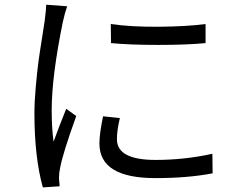

<svg xmlns="http://www.w3.org/2000/svg" viewBox="-20 -777 1040 825"><path d="M178.7 -756.8 268.6 -750Q258.8 -722.7 250 -682.6Q202.1 -448.2 202.1 -303.7Q202.1 -231.4 210 -168Q233.4 -232.4 264.6 -309.6L307.6 -278.3Q250 -119.1 238.3 -55.7Q233.4 -33.2 233.4 -11.7L236.3 23.4L164.1 28.3Q127.9 -101.6 127.9 -290Q127.9 -340.8 133.8 -405.3Q139.6 -469.7 145 -510.3Q150.4 -550.8 160.6 -613.8Q170.9 -676.8 171.9 -686.5Q178.7 -741.2 178.7 -756.8ZM422.9 -277.3 495.1 -269.5Q482.4 -217.8 482.4 -178.7Q482.4 -89.8 648.4 -89.8Q772.5 -89.8 892.6 -116.2L893.6 -32.2Q787.1 -11.7 647.5 -11.7Q407.2 -11.7 407.2 -160.2Q407.2 -203.1 422.9 -277.3ZM457 -591.8 456.1 -673.8Q542 -661.1 663.1 -662.1Q784.2 -663.1 863.3 -673.8V-591.8Q783.2 -584 660.6 -584Q538.1 -584 457 -591.8Z"/></svg>

Font: GenEi Gothic M Regular
Style: Regular
Weight: 400
Designer: o_tamon (Modified); [Source Han Sans]
Ryoko NISHIZUKA  (kana & ideographs); Paul D. Hunt (Latin, Greek & Cyrillic); Wenl
Version: Version 1.1a;Original Version 1.004